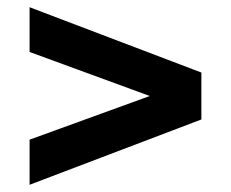

<svg xmlns="http://www.w3.org/2000/svg" viewBox="-20 -616 639 532"><path d="M538 -415V-285L62 -104V-229L395 -350L62 -472V-596Z"/></svg>

Font: APTA Sans Regular
Style: Bold Italic
Weight: 700
Version: Version 7.200